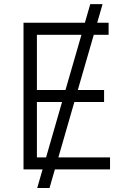

<svg xmlns="http://www.w3.org/2000/svg" viewBox="-20 -840 633 952"><path d="M400.9 -727.3 427.6 -819.6H488.6L462 -727.3H518.5V-667.6H445L365.8 -393.8H496.1V-334.2H348.7L269.5 -59.7H525.6V0H252.1L225.5 92.3H164.4L191.1 0H96.6V-727.3ZM304.7 -393.8 383.9 -667.6H163V-393.8ZM163 -59.7H208.5L287.6 -334.2H163Z"/></svg>

Font: Inter P Light
Style: Regular
Weight: 300
Designer: Rasmus Andersson
Foundry: rsms
Version: Version 3.018;git-588b23468